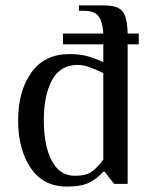

<svg xmlns="http://www.w3.org/2000/svg" viewBox="-20 -680 563 710"><path d="M493 -516H452V0H402L367 -45H362Q340 -20 310.5 -5Q281 10 227 10Q140 10 93.5 -59Q47 -128 47 -235Q47 -342 95.5 -411Q144 -480 237 -480Q275 -480 304 -472Q333 -464 362 -450V-516H213V-556H362Q360 -598 345 -619Q330 -640 292 -640H272V-660H362Q397 -660 415.5 -651.5Q434 -643 442.5 -621Q451 -599 452 -556H493ZM362 -410Q332 -424 310 -432Q288 -440 267 -440Q203 -440 172.5 -384Q142 -328 142 -235Q142 -143 171 -86.5Q200 -30 257 -30Q298 -30 319 -45Q340 -60 362 -90Z"/></svg>

Font: Philosopher
Style: Regular
Weight: 400
Designer: Jovanny Lemonad
Foundry: Jovanny Lemonad
Version: Version 2.000